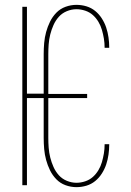

<svg xmlns="http://www.w3.org/2000/svg" viewBox="-20 -763 540 791"><path d="M295 8Q272 8 250 0Q228 -8 212 -24.5Q196 -41 186 -61.5Q176 -82 170 -104Q164 -126 162 -149Q160 -172 160 -195V-359H91V0H72V-735H91V-377H160V-540Q160 -563 162 -586Q164 -609 170 -631Q176 -653 186 -673.5Q196 -694 212 -710.5Q228 -727 250 -735Q272 -743 295 -743Q316 -743 336 -737Q356 -731 372 -718Q388 -705 399.5 -687Q411 -669 417.5 -649.5Q424 -630 427 -609Q430 -588 430 -568V-566H411V-567Q411 -586 408 -604Q405 -622 400 -639.5Q395 -657 385.5 -673Q376 -689 362.5 -701Q349 -713 331 -719Q313 -725 295 -725Q275 -725 255.5 -717Q236 -709 222.5 -694Q209 -679 200.5 -660Q192 -641 187 -621Q182 -601 180.5 -580.5Q179 -560 179 -540V-376H339V-359H179V-195Q179 -175 180.5 -154.5Q182 -134 187 -114Q192 -94 200.5 -75Q209 -56 222.5 -41Q236 -26 255.5 -18Q275 -10 295 -10Q313 -10 331 -16Q349 -22 362.5 -34Q376 -46 385.5 -62Q395 -78 400 -95.5Q405 -113 408 -131Q411 -149 411 -168V-169H430V-167Q430 -147 427 -126Q424 -105 417.5 -85.5Q411 -66 399.5 -48Q388 -30 372 -17Q356 -4 336 2Q316 8 295 8Z"/></svg>

Font: Iosevka SS18 Thin
Style: Regular
Weight: 100
Monospace: yes
Designer: Belleve Invis
Foundry: Belleve Invis
Version: Version 25.1.1; ttfautohint (v1.8.4)